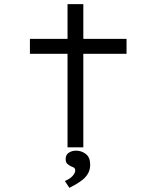

<svg xmlns="http://www.w3.org/2000/svg" viewBox="-20 -709 776 924"><path d="M305 0V-689H381V0ZM124 -450V-522H589V-450ZM314 195 292 162Q307 156 318 148Q329 140 335.5 130Q342 120 342 112Q342 101 334.5 97Q327 93 321 91Q313 87 304.5 80Q296 73 296 56Q296 36 311 26Q326 16 346 16Q372 16 393 32Q414 48 414 84Q414 107 404 125Q394 143 377.5 156Q361 169 344.5 178.5Q328 188 314 195Z"/></svg>

Font: Lexend Zetta Light
Style: Regular
Weight: 300
Designer: Bonnie Shaver-Troup, Thomas Jockin
Foundry: Lexend
Version: Version 1.007